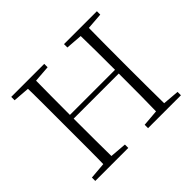

<svg xmlns="http://www.w3.org/2000/svg" viewBox="-160 -946 1168 1168"><g transform="rotate(-45 424.5 -361.5)"><path d="M56 0V-29L188 -40H206L340 -29V0ZM162 0Q164 -83 164 -166Q164 -249 164 -333V-390Q164 -474 164 -557.5Q164 -641 162 -723H233Q232 -641 231.5 -557.5Q231 -474 231 -390V-368Q231 -258 231.5 -170.5Q232 -83 233 0ZM198 -361V-393H653V-361ZM510 0V-29L643 -40H662L793 -29V0ZM616 0Q618 -83 618.5 -170.5Q619 -258 619 -368V-390Q619 -474 618.5 -557.5Q618 -641 616 -723H687Q686 -641 685.5 -557.5Q685 -474 685 -390V-333Q685 -249 685.5 -166Q686 -83 687 0ZM56 -694V-723H340V-694L206 -684H188ZM510 -694V-723H793V-694L662 -684H643Z"/></g></svg>

Font: Noto Serif KR ExtraLight
Style: Regular
Weight: 200
Designer: Ryoko NISHIZUKA 西塚涼子 (kana & ideographs); Frank Grießhammer (Latin, Greek & Cyrillic); Wenlong ZHANG 张文龙 (bopomofo); San
Foundry: Adobe
Version: Version 2.002-H1;hotconv 1.1.0;makeotfexe 2.6.0